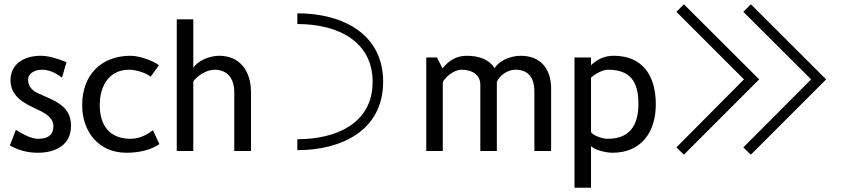

<svg xmlns="http://www.w3.org/2000/svg" viewBox="-20 -704 3940 895"><path d="M311 -117C311 -177 282 -213 214 -244L158 -269C126 -283 111 -305 111 -333C111 -363 144 -379 176 -379C207 -379 238 -366 269 -342L290 -414C242 -434 202 -444 170 -444C92 -444 29 -406 29 -330C29 -251 99 -219 160 -191C206 -170 229 -146 229 -117C229 -77 206 -57 158 -57C132 -57 97 -71 54 -99L26 -26C66 -3 110 8 156 8C245 8 311 -32 311 -117Z M363 -214C363 -90 440 8 569 8C630 8 682 -5 723 -32L693 -97C658 -70 623 -57 588 -57C498 -57 445 -112 445 -214C445 -308 492 -379 582 -379C616 -379 666 -362 682 -346L721 -400C697 -419 632 -444 589 -444C450 -444 363 -353 363 -214Z M1002 -444C953 -444 901 -419 881 -388V-614H804V0H881V-324C898 -349 940 -379 981 -379C1039 -379 1072 -339 1072 -274V0H1150V-274C1150 -373 1098 -444 1002 -444Z M1717 -323C1717 -123 1539 -55 1366 -55V-4C1569 -4 1766 -94 1766 -323C1766 -549 1573 -642 1366 -642V-592C1561 -592 1717 -507 1717 -323Z M2286 -386C2261 -425 2217 -444 2155 -444C2110 -444 2073 -424 2043 -385L2017 -436H1967V0H2044V-321C2056 -345 2096 -379 2131 -379C2184 -379 2219 -353 2219 -310V0H2296V-322C2307 -350 2344 -379 2382 -379C2441 -379 2471 -345 2471 -276V0H2549V-291C2549 -387 2497 -444 2407 -444C2358 -444 2303 -419 2286 -386Z M2835 8C2970 8 3037 -89 3037 -217C3037 -355 2973 -444 2841 -444C2800 -444 2764 -429 2735 -400V-436H2658V171H2735V-24C2748 -6 2803 8 2835 8ZM2813 -379C2913 -379 2956 -330 2956 -220C2956 -111 2908 -57 2812 -57C2785 -57 2745 -73 2735 -88V-342C2749 -356 2787 -379 2813 -379Z M3168 17 3519 -334 3168 -684 3133 -649 3448 -334 3133 -17ZM3480 17 3831 -334 3480 -684 3445 -649 3761 -334 3445 -17Z"/></svg>

Font: linja pona
Style: Regular
Weight: 400
Foundry: jan Same & David A Roberts
Version: Version 4.9